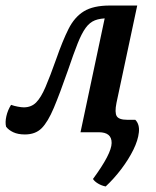

<svg xmlns="http://www.w3.org/2000/svg" viewBox="-34 -478 565 694"><path d="M56 8Q31 8 14 0Q-3 -8 -12 -20Q-16 -36 -11 -58Q-6 -80 6 -99Q17 -95 30.5 -92.5Q44 -90 52 -90Q79 -90 96.5 -107.5Q114 -125 130.5 -163.5Q147 -202 169 -264Q192 -330 213.5 -373Q235 -416 269 -437Q303 -458 363 -458H462L387 -106Q380 -71 388 -58Q396 -45 426 -45L417 0H257L347 -424L358 -412Q328 -412 309 -404.5Q290 -397 275.5 -377Q261 -357 246.5 -320.5Q232 -284 212 -225Q182 -139 160.5 -88Q139 -37 116.5 -14.5Q94 8 56 8ZM348 196Q333 193 320.5 185.5Q308 178 302 169Q369 78 369.5 39Q370 0 323 0V-45H455Q471 -29 468 0Q465 29 448 63.5Q431 98 404.5 133Q378 168 348 196Z"/></svg>

Font: Vollkorn Medium
Style: Italic
Weight: 500
Italic angle: -11°
Designer: Friedrich Althausen
Foundry: Friedrich Althausen
Version: Version 5.000